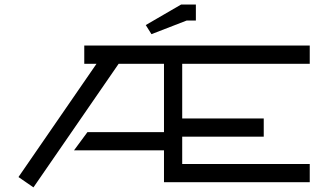

<svg xmlns="http://www.w3.org/2000/svg" viewBox="-20 -800 1460 843"><path d="M620 -690 645 -650 800 -710H840V-780H775ZM700 0H1340V-80H780V-200H1138V-280H780V-520H1340V-600H350V-520H403.8L61.1 -22.7L126.9 22.7L501 -520H700V-220H364L305 -140H700Z"/></svg>

Font: KetosagCBd
Style: Regular
Weight: 500
Designer: gluk
Foundry: gluk
Version: Version 00.0024